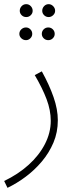

<svg xmlns="http://www.w3.org/2000/svg" viewBox="-31 -673 375 923"><path d="M5 230 -11 197Q56 165 106.5 119.5Q157 74 185 19.5Q213 -35 213 -92Q213 -143 193 -196Q173 -249 136 -312L170 -330Q206 -265 226.5 -206Q247 -147 247 -95Q247 -37 226 12.5Q205 62 170 103.5Q135 145 92 177Q49 209 5 230ZM95 -591Q82 -591 73 -600Q64 -609 64 -621Q64 -634 73 -643.5Q82 -653 95 -653Q108 -653 117 -643.5Q126 -634 126 -621Q126 -609 117 -600Q108 -591 95 -591ZM203 -591Q190 -591 181 -600Q172 -609 172 -621Q172 -634 181 -643.5Q190 -653 203 -653Q215 -653 224.5 -643.5Q234 -634 234 -621Q234 -609 224.5 -600Q215 -591 203 -591ZM94 -480Q81 -480 71.5 -489Q62 -498 62 -510Q62 -523 71.5 -532Q81 -541 94 -541Q106 -541 115 -532Q124 -523 124 -510Q124 -498 115 -489Q106 -480 94 -480ZM201 -480Q188 -480 179 -489Q170 -498 170 -510Q170 -523 179 -532Q188 -541 201 -541Q214 -541 223 -532Q232 -523 232 -510Q232 -498 223 -489Q214 -480 201 -480Z"/></svg>

Font: Noto Sans Arabic UI SmCn XLt
Style: Regular
Weight: 200
Width: 4
Designer: Monotype Design Team, Nadine Chahine and Nizar Qandah
Foundry: Monotype Imaging Inc.
Version: Version 2.010; ttfautohint (v1.8.4.7-5d5b)